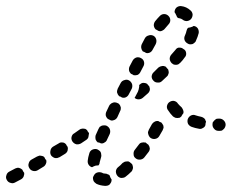

<svg xmlns="http://www.w3.org/2000/svg" viewBox="-27 -579 758 628"><path d="M325 28Q329 27 332 24Q334 21 336 18Q338 14 338 10Q338 10 338 9Q338 9 338 8Q334 3 332 -4Q331 -5 331 -6Q329 -8 325 -9Q322 -11 319 -11Q311 -11 307 -14Q299 -17 292 -15Q284 -13 280 -5Q278 -2 277 2Q277 6 278 10Q279 14 282 17Q285 20 288 22Q300 28 317 29Q321 29 325 28ZM50 -1Q53 -8 52 -14Q50 -16 49 -18Q48 -21 46 -24Q42 -28 35 -30Q29 -31 23 -28L4 -18Q-4 -14 -6 -6Q-9 2 -5 9Q-1 17 7 19Q15 22 22 18L41 8Q47 5 50 -1ZM406 -23Q408 -27 408 -31Q408 -34 407 -36Q407 -39 405 -42Q404 -43 403 -44Q400 -46 397 -49Q395 -50 393 -51Q391 -51 389 -51Q385 -51 381 -50Q377 -48 374 -46Q367 -38 359 -32Q353 -27 352 -19Q352 -10 357 -4Q359 -1 363 1Q366 3 370 3Q374 3 378 2Q382 1 385 -2Q393 -8 402 -17Q405 -19 406 -23ZM123 -43Q126 -49 124 -56Q122 -57 121 -59Q119 -62 118 -65Q116 -66 114 -68Q112 -69 110 -69Q106 -70 102 -70Q98 -69 94 -67L76 -57Q69 -53 67 -45Q64 -37 69 -29Q73 -22 81 -20Q89 -18 96 -22L114 -33Q120 -36 123 -43ZM265 -77Q267 -85 274 -89Q282 -93 290 -91Q293 -90 297 -87Q300 -85 302 -82Q304 -78 304 -74Q305 -70 304 -66Q301 -56 299 -48Q299 -45 298 -43Q297 -40 295 -38Q290 -38 285 -37Q279 -35 274 -32Q267 -34 263 -40Q259 -46 260 -54Q261 -64 265 -77ZM463 -94Q462 -101 458 -106Q456 -107 455 -108Q452 -110 449 -113Q447 -113 444 -113Q442 -114 440 -113Q436 -113 432 -111Q429 -109 427 -106Q420 -97 414 -89Q409 -83 410 -74Q410 -66 417 -61Q423 -56 432 -57Q440 -58 445 -64Q452 -73 459 -82Q463 -87 463 -94ZM194 -86Q196 -93 194 -99Q193 -101 191 -103Q190 -106 188 -108Q183 -113 177 -113Q170 -114 165 -110L146 -99Q139 -94 138 -86Q136 -78 140 -71Q142 -68 145 -66Q149 -63 153 -62Q156 -62 160 -62Q164 -63 168 -65L186 -76Q192 -80 194 -86ZM256 -122 238 -110Q231 -106 223 -107Q215 -109 210 -116Q208 -119 207 -123Q206 -127 207 -131Q208 -135 210 -138Q212 -141 216 -143L233 -155Q237 -158 241 -158Q244 -159 248 -158Q251 -158 253 -157Q255 -156 257 -154Q259 -152 260 -149Q262 -147 263 -145Q264 -145 264 -144Q264 -143 264 -142Q263 -136 262 -130Q262 -130 262 -130Q261 -128 260 -126Q258 -124 256 -122ZM285 -130Q285 -134 286 -137Q290 -147 295 -157Q297 -161 299 -164Q302 -166 306 -168Q310 -169 314 -169Q318 -169 321 -168Q329 -164 332 -157Q335 -149 332 -141Q327 -131 323 -122Q321 -116 315 -113Q310 -109 303 -110Q300 -112 296 -113Q295 -113 293 -113Q291 -115 289 -117Q288 -119 286 -122Q285 -126 285 -130ZM508 -161Q508 -165 507 -169Q506 -171 504 -174Q503 -176 501 -178Q500 -179 499 -179Q495 -180 491 -183Q484 -184 479 -181Q473 -178 470 -173Q465 -164 460 -155Q458 -151 457 -147Q457 -143 458 -140Q459 -136 461 -133Q463 -129 467 -127Q474 -123 482 -125Q490 -127 494 -134Q500 -144 505 -153Q507 -157 508 -161ZM699 -152Q702 -154 705 -157Q708 -160 709 -163Q711 -167 711 -171Q711 -179 705 -185Q699 -191 691 -191H688Q684 -191 680 -190Q677 -188 674 -185Q671 -182 669 -179Q668 -175 668 -171Q668 -163 674 -157Q679 -151 688 -151H691Q695 -151 699 -152ZM600 -164Q592 -167 588 -174Q585 -181 587 -189Q590 -197 597 -201Q605 -205 612 -202Q621 -199 631 -197Q635 -196 638 -194Q642 -192 644 -188Q645 -187 645 -185Q646 -183 647 -181Q645 -176 645 -171Q645 -171 645 -170Q643 -163 636 -160Q630 -156 623 -158Q611 -160 600 -164ZM321 -214 330 -233Q332 -237 335 -239Q338 -242 342 -243Q346 -245 350 -244Q353 -244 357 -242Q361 -241 363 -238Q366 -235 367 -231Q369 -227 368 -223Q368 -219 366 -216L357 -196Q354 -190 348 -187Q342 -184 336 -185Q333 -187 330 -188Q328 -189 326 -190Q321 -194 319 -201Q318 -208 321 -214ZM546 -194Q542 -196 539 -198Q530 -207 523 -218Q518 -224 519 -232Q521 -241 527 -245Q534 -250 542 -249Q551 -247 555 -240Q560 -234 567 -228Q570 -224 572 -219Q574 -214 573 -209Q569 -204 566 -198Q564 -196 561 -194Q557 -193 554 -193Q550 -193 546 -194ZM442 -308Q449 -308 454 -305Q456 -302 458 -300Q460 -298 461 -297Q464 -290 463 -284Q461 -277 456 -273L440 -259Q434 -254 426 -254Q419 -254 413 -259Q414 -260 414 -260L424 -279Q427 -286 428 -294Q429 -298 428 -301L431 -303Q436 -308 442 -308ZM372 -260Q379 -258 385 -261Q391 -264 394 -270L404 -289Q407 -296 405 -304Q402 -312 395 -316Q388 -320 380 -317Q372 -315 368 -308L358 -289Q355 -282 356 -276Q358 -269 363 -264Q365 -264 367 -263Q370 -261 372 -260ZM523 -335Q525 -339 525 -343Q525 -345 524 -348Q524 -351 522 -353Q521 -354 520 -355Q517 -358 515 -361Q509 -364 503 -363Q496 -362 491 -358Q484 -351 476 -343Q470 -338 469 -329Q469 -321 475 -315Q480 -309 489 -309Q497 -308 503 -314Q511 -321 519 -329Q522 -331 523 -335ZM397 -362 407 -381Q411 -388 419 -391Q427 -393 434 -389Q442 -385 444 -377Q446 -369 442 -362L432 -343Q429 -337 423 -334Q417 -332 410 -333Q408 -335 405 -336Q403 -337 401 -338Q396 -343 395 -349Q394 -356 397 -362ZM582 -403Q582 -411 577 -416Q572 -419 568 -422Q562 -424 556 -423Q550 -421 547 -416Q540 -408 533 -400Q528 -394 528 -386Q529 -378 535 -372Q538 -370 541 -368Q545 -367 549 -367Q553 -367 557 -369Q560 -371 563 -374Q571 -382 577 -391Q582 -396 582 -403ZM437 -435 447 -454Q451 -461 459 -463Q467 -466 475 -462Q482 -458 484 -450Q486 -442 482 -434L472 -416Q469 -410 463 -407Q456 -404 450 -406Q448 -408 445 -409Q443 -410 440 -411Q436 -416 435 -422Q434 -429 437 -435ZM620 -486Q615 -493 607 -494Q607 -494 606 -494Q606 -494 606 -494Q604 -493 603 -492Q596 -489 588 -488Q586 -486 585 -484Q584 -481 583 -478Q582 -472 578 -463Q574 -455 577 -447Q580 -440 588 -436Q591 -434 595 -434Q599 -434 603 -435Q607 -437 610 -440Q613 -442 614 -446Q620 -459 623 -471Q624 -479 620 -486ZM496 -527Q502 -533 510 -533Q518 -533 524 -527Q530 -521 530 -513Q530 -505 524 -499Q518 -492 512 -485Q510 -482 506 -480Q503 -478 499 -477Q497 -477 495 -477Q493 -477 491 -478Q488 -480 486 -481Q484 -482 482 -483Q477 -488 476 -496Q476 -503 480 -509Q488 -519 496 -527ZM551 -555Q558 -560 566 -559Q583 -557 596 -545Q602 -540 603 -532Q603 -523 598 -517Q593 -511 584 -510Q576 -510 570 -515Q566 -518 561 -519Q559 -519 556 -520Q554 -521 552 -523Q551 -527 549 -530Q547 -535 544 -539Q544 -540 544 -540Q544 -541 544 -541Q545 -550 551 -555Z"/></svg>

Font: FRB American Cursive Dashed
Style: Bold Italic
Weight: 700
Italic angle: -25°
Version: Version 2.0;Modular Font Editor K font №1